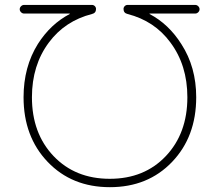

<svg xmlns="http://www.w3.org/2000/svg" viewBox="-20 -775 893 784"><path d="M76.2 -377.9Q76.2 -502 134.8 -595.7Q186.5 -676.8 264.6 -717.8Q265.6 -717.8 265.1 -718.8Q264.6 -719.7 263.7 -719.7H78.1Q71.3 -719.7 65.9 -725.1Q60.5 -730.5 60.5 -737.3Q60.5 -744.1 65.9 -749.5Q71.3 -754.9 78.1 -754.9H355.5Q362.3 -754.9 367.2 -750Q372.1 -745.1 372.1 -738.3Q372.1 -721.7 355.5 -717.8Q245.1 -689.5 179.7 -601.6Q110.4 -508.8 110.4 -377.9Q110.4 -230.5 198.7 -137.7Q287.1 -44.9 428.2 -44.9Q569.3 -44.9 657.2 -137.7Q745.1 -230.5 745.1 -377.9Q745.1 -508.8 675.8 -601.6Q611.3 -689.5 501 -717.8Q484.4 -721.7 484.4 -738.3Q484.4 -745.1 489.3 -750Q494.1 -754.9 501 -754.9H777.3Q784.2 -754.9 789.6 -749.5Q794.9 -744.1 794.9 -737.3Q794.9 -730.5 789.6 -725.1Q784.2 -719.7 777.3 -719.7H591.8Q590.8 -719.7 590.3 -718.8Q589.8 -717.8 590.8 -717.8Q668.9 -676.8 720.7 -594.7Q781.2 -501 781.2 -377.9Q781.2 -216.8 682.6 -113.8Q584 -10.7 428.7 -10.7Q273.4 -10.7 174.8 -113.8Q76.2 -216.8 76.2 -377.9Z"/></svg>

Font: Gen Jyuu Gothic ExtraLight
Style: Regular
Weight: 100
Designer: [Source Han Sans]
Ryoko NISHIZUKA  (kana & ideographs); Paul D. Hunt (Latin, Greek & Cyrillic); Wenlong ZHANG  (bopomofo
Version: Version 1.002.20150607